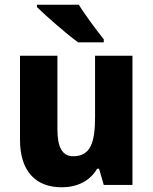

<svg xmlns="http://www.w3.org/2000/svg" viewBox="-20 -786 650 816"><path d="M315 -766H137V-756C173 -720 266 -639 312 -606H421V-619C393 -654 341 -723 315 -766ZM543 -549H384V-290C384 -182 366 -122 291 -122C244 -122 224 -161 224 -237V-549H65V-192C65 -56 134 10 242 10C306 10 361 -15 393 -69H401L421 0H543Z"/></svg>

Font: Noto Sans Sinhala UI SemiCondensed ExtraBold
Style: Regular
Weight: 800
Width: 4
Designer: Jelle Bosma - Monotype Design Team
Foundry: Monotype Imaging Inc.
Version: Version 2.006